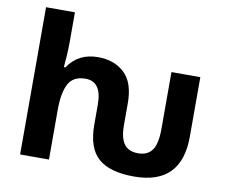

<svg xmlns="http://www.w3.org/2000/svg" viewBox="-83 -863 1152 976"><g transform="rotate(10 493.5 -375.0)"><path d="M227 -760V-606Q227 -574 225 -541Q223 -508 220 -476H228Q281 -556 383 -556Q467 -556 519.5 -507Q572 -458 572 -351V-238Q572 -172 595 -141Q618 -110 667 -110Q716 -110 739.5 -143Q763 -176 763 -252V-546H912V-239Q912 10 667 10Q542 10 482.5 -42Q423 -94 423 -216V-319Q423 -437 339 -437Q276 -437 251.5 -391Q227 -345 227 -257V0H78V-760Z"/></g></svg>

Font: BC Sans
Style: Bold
Weight: 700
Designer: Monotype Design Team
Province of B.C.
Foundry: Monotype Imaging Inc.
Version: Version 2.000;GOOG;noto-source:20170915:90ef993387c0